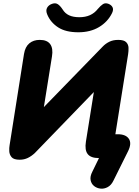

<svg xmlns="http://www.w3.org/2000/svg" viewBox="-20 -955 838 1160"><path d="M453 -760Q377 -760 331.5 -789.5Q286 -819 266 -866Q255 -891 264.5 -908Q274 -925 295 -932Q315 -939 329.5 -929.5Q344 -920 359 -897Q373 -874 397.5 -862.5Q422 -851 460 -851Q532 -851 571 -901Q588 -921 602 -930Q616 -939 635 -932Q653 -925 660 -911Q667 -897 657 -876Q631 -823 578.5 -791.5Q526 -760 453 -760ZM665 137Q652 164 630.5 175.5Q609 187 587 184.5Q565 182 548.5 169Q532 156 527.5 133.5Q523 111 538 82L578 0H577Q529 0 510 -24Q491 -48 499 -99L547 -399L191 -31Q171 -12 148.5 -1Q126 10 99 10Q63 10 50 -5.5Q37 -21 36 -41.5Q35 -62 38 -78L125 -629Q132 -672 157 -693Q182 -714 220 -714Q265 -714 283.5 -688Q302 -662 294 -614L245 -308L600 -673Q617 -691 640 -702.5Q663 -714 694 -714Q729 -714 742.5 -700Q756 -686 756.5 -666Q757 -646 754 -627L677 -144H691Q740 -144 758.5 -116.5Q777 -89 754 -42Z"/></svg>

Font: Nunito Black
Style: Italic
Weight: 900
Italic angle: -9°
Designer: Vernon Adams
Foundry: Vernon Adams
Version: Version 3.601; ttfautohint (v1.8.2.53-6de2)